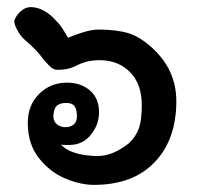

<svg xmlns="http://www.w3.org/2000/svg" viewBox="-20 -515 560 539"><path d="M410 -378Q475 -317 475 -231Q475 -123 414 -59.5Q353 4 244 4Q206 4 163 -14Q120 -32 89 -71.5Q58 -111 58 -170Q58 -220 90 -251.5Q122 -283 168 -283Q207 -283 232.5 -261Q258 -239 258 -200Q258 -165 235 -136.5Q212 -108 174 -108H166Q156 -108 151 -109Q169 -91 197 -84Q225 -77 254 -77Q297 -77 342 -113Q362 -132 370 -155Q378 -178 378 -220Q378 -279 345 -312.5Q312 -346 260 -346Q238 -346 222 -341.5Q206 -337 186 -327Q169 -319 142 -319Q132 -319 125 -324.5Q118 -330 103 -347Q84 -374 51 -402Q37 -414 28.5 -430.5Q20 -447 20 -455Q20 -460 26.5 -470Q33 -480 43.5 -487.5Q54 -495 66 -495Q86 -495 105 -484Q124 -473 139 -455Q147 -448 157.5 -431.5Q168 -415 171 -409Q184 -415 210.5 -423.5Q237 -432 256 -432Q308 -432 341.5 -421.5Q375 -411 410 -378ZM130 -188Q130 -174 140 -166Q150 -158 163 -158Q178 -158 187 -165.5Q196 -173 196 -189Q196 -207 189.5 -216.5Q183 -226 166 -226Q147 -226 138.5 -217Q130 -208 130 -188Z"/></svg>

Font: Itim
Style: Regular
Weight: 400
Designer: Suppakit Chalermlarp
Version: Version 1.002g